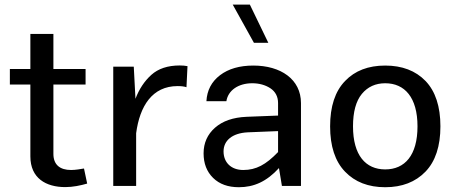

<svg xmlns="http://www.w3.org/2000/svg" viewBox="-20 -801 1958 827"><path d="M341.8 -75.2C327.6 -72.8 305.2 -68.8 286.1 -68.8C238.8 -68.8 210 -90.8 210 -138.2V-437H348.6V-503.9H210V-654.8H110.8V-503.9H22.5V-437H110.8V-127.4C110.8 -33.2 178.2 4.9 261.2 4.9C293.9 4.9 326.7 -2 355.5 -10.3Z M467.8 0H566.4V-227.1C582 -344.2 635.7 -430.2 745.1 -430.2C760.7 -430.2 773.4 -428.7 783.2 -425.3L787.6 -516.1C777.3 -518.1 766.1 -519 753.9 -519C702.6 -519 661.6 -505.4 631.8 -478.5C602.1 -451.7 579.1 -417 563.5 -375.5L556.2 -513.7H467.8Z M1276.4 -356.9C1276.4 -460 1188.5 -518.6 1071.3 -518.6C1012.2 -518.6 964.4 -504.9 927.7 -477.1C891.1 -449.2 871.6 -411.6 869.1 -365.2H955.1C962.4 -411.6 1006.3 -442.4 1066.4 -442.4C1096.2 -442.4 1122.6 -435.1 1144.5 -420.9C1166.5 -406.2 1177.7 -384.8 1177.7 -356.9V-303.2L1042 -297.9C983.9 -295.4 939 -279.8 906.2 -251C873.5 -222.2 856.9 -185.1 856.9 -140.6C856.9 -96.7 870.6 -61.5 897.9 -34.7C925.3 -7.8 962.4 5.4 1008.8 5.4C1073.7 5.4 1128.4 -19 1181.6 -77.1L1194.3 0H1276.4ZM942.9 -148.9C942.9 -195.3 980 -227.5 1046.4 -231L1177.7 -236.3V-146C1125 -91.3 1083 -68.8 1027.8 -68.8C975.1 -68.8 942.9 -101.6 942.9 -148.9ZM1056.2 -781.2H982.4L1073.7 -616.7H1135.7Z M1639.2 -518.6C1566.4 -518.6 1508.8 -496.6 1466.3 -452.1C1423.3 -407.7 1401.9 -342.3 1401.9 -256.8C1401.9 -171.4 1423.3 -106 1466.3 -61.5C1508.8 -17.1 1566.4 5.4 1639.2 5.4C1711.9 5.4 1769.5 -17.1 1812.5 -61.5C1855.5 -106 1877 -171.4 1877 -256.8C1877 -342.3 1855.5 -407.7 1813 -452.1C1770 -496.6 1711.9 -518.6 1639.2 -518.6ZM1639.2 -442.4C1723.1 -442.4 1778.3 -381.3 1778.3 -256.8C1778.3 -131.8 1723.6 -71.3 1639.2 -71.3C1555.2 -71.3 1500.5 -131.8 1500.5 -256.8C1500.5 -318.8 1513.2 -365.7 1538.6 -396.5C1564 -427.2 1597.7 -442.4 1639.2 -442.4Z"/></svg>

Font: Estedad Medium
Style: Regular
Weight: 500
Designer: Amin Abedi
Version: Version 7.3